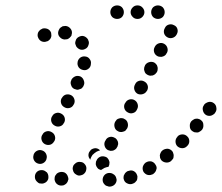

<svg xmlns="http://www.w3.org/2000/svg" viewBox="-20 -667 820 710"><path d="M401 18Q409 12 411 2Q412 -3 410 -8Q409 -13 406 -17Q403 -21 399 -23Q395 -26 390 -27Q390 -27 389 -27Q379 -29 370 -23Q362 -17 360 -7Q359 -2 360 3Q361 8 364 12Q367 16 371 19Q375 21 380 22Q381 23 382 23Q392 24 401 18ZM224 13Q228 9 230 5Q232 0 233 -4Q233 -9 231 -14Q228 -24 219 -29Q209 -33 200 -30H199Q194 -28 190 -25Q187 -21 184 -17Q182 -13 182 -8Q181 -3 183 2Q186 12 196 17Q205 21 215 18H216Q220 16 224 13ZM480 7Q483 4 486 0Q488 -5 488 -10Q489 -15 487 -19Q484 -29 475 -34Q466 -39 456 -35H454Q449 -33 446 -30Q442 -27 440 -22Q437 -18 437 -13Q436 -8 438 -3Q441 7 450 11Q460 16 469 13L471 12Q476 11 480 7ZM125 11Q130 12 135 12Q140 12 144 10Q149 8 152 5Q160 -3 159 -13Q159 -24 152 -31Q151 -31 151 -31Q144 -38 134 -38Q123 -38 116 -31Q109 -24 109 -13Q109 -3 116 4Q117 5 117 5Q121 9 125 11ZM299 -40Q301 -50 295 -58Q292 -62 288 -65Q283 -68 278 -68Q273 -69 269 -68Q264 -67 260 -64L259 -63Q255 -60 252 -56Q250 -52 249 -47Q248 -42 250 -37Q251 -32 254 -28Q257 -24 261 -22Q265 -19 270 -18Q275 -17 280 -19Q285 -20 289 -23Q298 -30 299 -40ZM554 -31Q557 -35 558 -40Q560 -44 559 -49Q558 -54 555 -58Q550 -67 540 -70Q530 -72 521 -67L519 -66Q511 -60 508 -50Q506 -40 511 -31Q514 -27 518 -24Q522 -21 527 -20Q532 -19 537 -20Q541 -21 546 -23L547 -24Q551 -27 554 -31ZM343 -43Q340 -46 337 -51Q335 -55 334 -60Q334 -65 335 -70L336 -71Q339 -81 348 -86Q357 -91 367 -88Q372 -87 376 -84Q379 -81 382 -76Q384 -72 385 -67Q385 -62 384 -57L383 -55Q383 -54 382 -52Q381 -51 381 -50Q378 -49 375 -49Q366 -47 358 -41Q355 -40 354 -38Q353 -38 353 -38Q352 -39 352 -39Q347 -40 343 -43ZM106 -74Q111 -65 121 -62Q131 -59 140 -64Q149 -69 152 -79V-80Q155 -89 150 -99Q145 -108 135 -111Q125 -114 116 -109Q107 -104 104 -94V-93Q101 -83 106 -74ZM620 -80Q622 -84 622 -89Q623 -94 621 -99Q620 -104 617 -108Q610 -116 600 -117Q589 -117 581 -111L580 -110Q576 -107 574 -102Q572 -98 571 -93Q571 -88 572 -83Q574 -78 577 -74Q584 -67 594 -66Q604 -65 612 -71L613 -72Q617 -76 620 -80ZM322 -94Q329 -101 337 -106Q343 -109 350 -111Q349 -112 348 -113Q341 -119 332 -119Q322 -118 315 -112V-111Q311 -107 309 -103Q307 -98 307 -93Q307 -89 309 -84Q311 -80 314 -76V-78Q317 -87 322 -94ZM369 -146Q364 -137 367 -127Q370 -117 379 -112Q384 -110 389 -109Q394 -109 398 -110Q403 -112 407 -115Q411 -118 413 -123L414 -124Q416 -129 417 -134Q417 -139 416 -143Q414 -148 411 -152Q408 -156 403 -158Q394 -163 384 -160Q374 -157 370 -147ZM680 -145Q680 -156 672 -163Q665 -170 655 -170Q644 -170 637 -163L636 -161Q629 -154 629 -144Q629 -133 636 -126Q644 -119 654 -119Q664 -119 671 -126L673 -128Q680 -135 680 -145ZM134 -149Q137 -139 146 -134Q156 -129 166 -132Q175 -135 180 -144L181 -145Q186 -154 183 -164Q180 -174 170 -179Q161 -184 151 -181Q141 -178 137 -169L136 -168Q131 -159 134 -149ZM732 -205Q732 -216 724 -222Q720 -226 715 -227Q710 -229 705 -228Q700 -228 696 -225Q692 -223 688 -219L687 -218Q681 -210 682 -200Q682 -189 690 -183Q694 -180 699 -178Q704 -177 709 -177Q714 -177 718 -180Q722 -182 726 -186L727 -187Q733 -195 732 -205ZM404 -196Q407 -186 416 -182Q420 -179 425 -179Q430 -178 435 -180Q440 -181 444 -184Q447 -188 450 -192L451 -194Q455 -203 452 -213Q449 -223 440 -227Q436 -230 431 -230Q426 -231 421 -229Q416 -228 412 -225Q409 -221 406 -217L405 -215Q401 -206 404 -196ZM170 -217Q173 -207 183 -202Q192 -197 202 -200Q212 -203 216 -212L217 -213Q222 -222 219 -232Q216 -242 206 -247Q197 -252 187 -249Q177 -246 173 -237L172 -236Q167 -227 170 -217ZM780 -269Q779 -280 770 -286Q766 -289 761 -290Q756 -291 752 -290Q747 -289 742 -286Q738 -284 735 -280L734 -278Q728 -270 730 -260Q732 -249 740 -243Q744 -240 749 -239Q754 -238 759 -239Q764 -240 768 -243Q772 -245 775 -249L776 -251Q782 -259 780 -269ZM440 -266Q443 -256 453 -251Q462 -246 472 -249Q482 -252 486 -261L487 -263Q492 -272 489 -282Q486 -292 477 -297Q468 -302 458 -299Q448 -296 443 -286L442 -285Q437 -276 440 -266ZM206 -285Q209 -275 219 -270Q228 -265 238 -268Q248 -271 252 -280L253 -281Q258 -290 255 -300Q252 -310 243 -315Q233 -320 223 -317Q214 -314 209 -305L208 -304Q203 -295 206 -285ZM477 -335Q480 -325 489 -320Q498 -316 508 -319Q518 -322 523 -331L524 -332Q529 -342 526 -351Q523 -361 513 -366Q504 -371 494 -368Q484 -365 480 -356L479 -354Q474 -345 477 -335ZM243 -352Q246 -342 255 -338Q260 -336 265 -335Q270 -335 274 -337Q279 -338 283 -341Q286 -345 289 -349V-350Q294 -359 290 -369Q287 -379 278 -384Q268 -388 259 -385Q249 -381 244 -372V-371Q239 -362 243 -352ZM513 -414Q512 -409 514 -405Q515 -400 518 -396Q522 -392 526 -390Q530 -388 535 -387Q540 -387 545 -388Q550 -390 554 -393Q557 -396 560 -400L561 -402Q563 -406 563 -411Q564 -416 562 -421Q561 -426 558 -429Q555 -433 550 -436Q541 -440 531 -437Q521 -434 516 -425V-424Q513 -419 513 -414ZM271 -418Q277 -410 288 -408Q298 -406 306 -412Q315 -418 316 -429V-430Q318 -440 312 -448Q306 -457 296 -458Q286 -460 277 -454Q269 -448 267 -438V-437Q265 -427 271 -418ZM550 -474Q553 -464 563 -459Q567 -457 572 -457Q577 -456 582 -458Q586 -459 590 -462Q594 -465 596 -470L597 -471Q602 -480 599 -490Q596 -500 587 -505Q578 -510 568 -507Q558 -504 553 -495L552 -493Q547 -484 550 -474ZM276 -484Q286 -481 295 -486Q304 -490 307 -500Q311 -510 306 -519V-520Q301 -529 291 -533Q282 -536 272 -531Q268 -529 265 -526Q261 -522 260 -517Q258 -512 258 -507Q259 -502 261 -498V-497Q266 -488 276 -484ZM162 -519Q166 -522 168 -527Q170 -531 170 -536Q170 -541 169 -546Q165 -556 156 -560Q146 -564 136 -561Q136 -560 135 -560Q130 -558 127 -555Q123 -551 121 -547Q119 -542 119 -537Q119 -532 121 -528Q125 -518 134 -514Q144 -510 153 -514Q153 -514 154 -514Q158 -515 162 -519ZM229 -522Q224 -521 219 -521H218Q208 -522 201 -530Q194 -537 195 -548Q196 -553 198 -557Q200 -562 204 -565Q208 -568 212 -570Q217 -571 222 -571H223Q233 -570 240 -562Q247 -554 246 -544Q246 -542 245 -540Q245 -537 244 -535Q242 -533 241 -531Q240 -530 239 -529Q239 -528 237 -527Q234 -524 229 -522ZM587 -543Q590 -534 599 -529Q608 -524 618 -527Q628 -530 633 -539L634 -541Q639 -550 636 -560Q633 -570 623 -574Q614 -579 604 -576Q594 -573 590 -564L589 -562Q584 -553 587 -543ZM431 -604Q438 -612 438 -622Q438 -632 431 -640Q424 -647 413 -647Q403 -647 395 -640Q388 -632 388 -622Q388 -612 395 -604Q403 -597 413 -597Q424 -597 431 -604ZM506 -604Q514 -612 514 -622Q514 -632 506 -640Q499 -647 489 -647H488Q478 -647 471 -640Q463 -632 463 -622Q463 -612 471 -604Q478 -597 488 -597H489Q499 -597 506 -604ZM582 -604Q589 -612 589 -622Q589 -632 582 -640Q574 -647 564 -647Q554 -647 546 -640Q539 -632 539 -622Q539 -612 546 -604Q554 -597 564 -597Q574 -597 582 -604Z"/></svg>

Font: FRB American Cursive Dotted Black
Style: Bold Italic
Weight: 900
Italic angle: -25°
Version: Version 2.0;Modular Font Editor K font №1